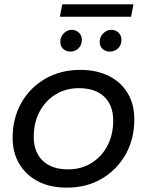

<svg xmlns="http://www.w3.org/2000/svg" viewBox="-20 -856 675 882"><path d="M287 6Q211 6 155.5 -22.5Q100 -51 69 -102.5Q38 -154 38 -223Q38 -313 78 -383.5Q118 -454 188.5 -494.5Q259 -535 349 -535Q424 -535 480 -507Q536 -479 566.5 -428Q597 -377 597 -307Q597 -217 557 -146.5Q517 -76 447.5 -35Q378 6 287 6ZM293 -78Q353 -78 400 -107Q447 -136 473.5 -186.5Q500 -237 500 -302Q500 -372 459 -411.5Q418 -451 342 -451Q283 -451 236 -422.5Q189 -394 162 -343.5Q135 -293 135 -227Q135 -158 176 -118Q217 -78 293 -78ZM485 -619Q465 -619 451.5 -631Q438 -643 438 -664Q438 -687 454.5 -703Q471 -719 491 -719Q511 -719 524.5 -706Q538 -693 538 -673Q538 -649 522.5 -634Q507 -619 485 -619ZM304 -619Q284 -619 270.5 -631Q257 -643 257 -664Q257 -687 273 -703Q289 -719 309 -719Q329 -719 342.5 -706Q356 -693 356 -673Q356 -649 340.5 -634Q325 -619 304 -619ZM255 -779 266 -836H593L582 -779Z"/></svg>

Font: Montserrat Thin Medium
Style: Italic
Weight: 500
Italic angle: -11.3°
Version: Version 9.000